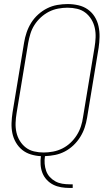

<svg xmlns="http://www.w3.org/2000/svg" viewBox="-20 -763 540 948"><path d="M324 165Q302 165 281.5 161.5Q261 158 243 149Q225 140 211 125Q197 110 189.5 91Q182 72 180.5 50.5Q179 29 182 8Q157 7 132.5 -0.5Q108 -8 89.5 -23Q71 -38 58.5 -59.5Q46 -81 41 -105.5Q36 -130 37 -156Q38 -182 42 -208L99 -553Q103 -578 111.5 -603Q120 -628 134 -650.5Q148 -673 168.5 -691.5Q189 -710 213 -722Q237 -734 263 -738.5Q289 -743 314 -743Q341 -743 367 -737Q393 -731 413.5 -716.5Q434 -702 447.5 -680.5Q461 -659 466.5 -633.5Q472 -608 471.5 -581Q471 -554 467 -527L410 -182Q406 -157 398 -133Q390 -109 376 -86.5Q362 -64 342.5 -45.5Q323 -27 300 -15Q277 -3 252 2Q227 7 202 8Q199 27 200.5 45.5Q202 64 208 81Q214 98 226 111Q238 124 253.5 132.5Q269 141 287 144Q305 147 324 147H339V165ZM196 -10Q218 -10 242 -14.5Q266 -19 288 -30Q310 -41 328 -58Q346 -75 359 -95.5Q372 -116 379.5 -139Q387 -162 390 -185L447 -530Q451 -554 452 -578Q453 -602 448 -625Q443 -648 431 -667.5Q419 -687 401.5 -700.5Q384 -714 361 -719.5Q338 -725 313 -725Q291 -725 267 -720.5Q243 -716 221.5 -705Q200 -694 181.5 -677Q163 -660 150 -639.5Q137 -619 130 -596Q123 -573 119 -550L62 -205Q58 -181 57 -157Q56 -133 61 -110Q66 -87 78 -67.5Q90 -48 107.5 -34.5Q125 -21 148 -15.5Q171 -10 196 -10Z"/></svg>

Font: Iosevka Thin
Style: Italic
Weight: 100
Italic angle: -9°
Monospace: yes
Designer: Belleve Invis
Foundry: Belleve Invis
Version: Version 32.5.0; ttfautohint (v1.8.4)